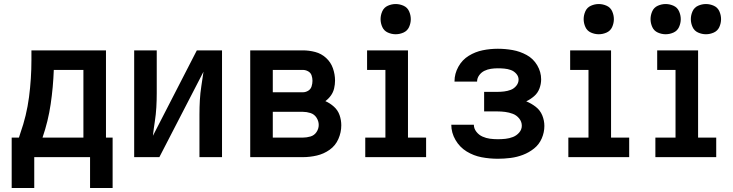

<svg xmlns="http://www.w3.org/2000/svg" viewBox="-20 -780 3640 953"><path d="M427 153H539V-97H506V-530H136V-482Q136 -390 124 -298Q112 -206 81 -119L74 -97H38V0H427ZM394 -97H191Q219 -178 231.5 -263Q244 -348 247 -433H394ZM38 153H150V0H38Z M646 0H771L990 -424Q985 -389 979.5 -353.5Q974 -318 972 -283Q970 -248 970 -212V0H1082V-530H957L739 -106Q743 -142 748.5 -177Q754 -212 756 -247.5Q758 -283 758 -318V-530H646Z M1222 0H1483Q1518 0 1552.5 -8Q1587 -16 1616 -36.5Q1645 -57 1659.5 -90Q1674 -123 1674 -158Q1674 -184 1665.5 -208.5Q1657 -233 1637.5 -250.5Q1618 -268 1595 -278Q1611 -290 1622.5 -306Q1634 -322 1638.5 -341.5Q1643 -361 1643 -380Q1643 -411 1632.5 -441Q1622 -471 1598.5 -492.5Q1575 -514 1544.5 -522Q1514 -530 1483 -530H1222ZM1483 -322H1334V-433H1483Q1497 -433 1509.5 -426Q1522 -419 1526.5 -406Q1531 -393 1531 -379Q1531 -365 1526.5 -351Q1522 -337 1509.5 -329.5Q1497 -322 1483 -322ZM1334 -97V-225H1483Q1502 -225 1521 -219Q1540 -213 1551 -196Q1562 -179 1562 -160Q1562 -141 1551 -124.5Q1540 -108 1521 -102.5Q1502 -97 1483 -97Z M1793 0H2095V-97H2005V-530H1802V-433H1893V-97H1793ZM1944 -610Q1964 -610 1983 -618.5Q2002 -627 2010.5 -646Q2019 -665 2019 -685Q2019 -705 2010.5 -724Q2002 -743 1983 -751.5Q1964 -760 1944 -760Q1924 -760 1905 -751.5Q1886 -743 1877.5 -724Q1869 -705 1869 -685Q1869 -665 1877.5 -646Q1886 -627 1905 -618.5Q1924 -610 1944 -610Z M2451 8Q2482 8 2514 4Q2546 0 2576 -11.5Q2606 -23 2631 -43Q2656 -63 2669 -93Q2682 -123 2682 -155Q2682 -182 2671.5 -207.5Q2661 -233 2639 -250Q2617 -267 2592 -277Q2613 -287 2631 -302.5Q2649 -318 2657.5 -340.5Q2666 -363 2666 -386Q2666 -423 2646.5 -456Q2627 -489 2594 -507Q2561 -525 2524.5 -531.5Q2488 -538 2451 -538Q2413 -538 2376 -530.5Q2339 -523 2306.5 -503Q2274 -483 2255 -448.5Q2236 -414 2236 -377V-375H2348Q2348 -392 2358.5 -406.5Q2369 -421 2384.5 -428.5Q2400 -436 2417 -438.5Q2434 -441 2451 -441Q2467 -441 2483.5 -439.5Q2500 -438 2515.5 -432.5Q2531 -427 2542.5 -414Q2554 -401 2554 -385Q2554 -368 2542.5 -354Q2531 -340 2515 -334Q2499 -328 2482 -326Q2465 -324 2448 -324H2383V-227H2448Q2468 -227 2487.5 -224.5Q2507 -222 2525.5 -215Q2544 -208 2557 -192Q2570 -176 2570 -156Q2570 -137 2557 -122Q2544 -107 2526 -100Q2508 -93 2489 -91Q2470 -89 2451 -89Q2431 -89 2412 -91.5Q2393 -94 2375 -102Q2357 -110 2344.5 -126Q2332 -142 2332 -161H2220Q2220 -161 2220 -161Q2220 -161 2220 -161Q2220 -121 2241 -85Q2262 -49 2296.5 -28Q2331 -7 2370.5 0.5Q2410 8 2451 8Z M2801 0H3103V-97H3013V-530H2810V-433H2901V-97H2801ZM2952 -610Q2972 -610 2991 -618.5Q3010 -627 3018.5 -646Q3027 -665 3027 -685Q3027 -705 3018.5 -724Q3010 -743 2991 -751.5Q2972 -760 2952 -760Q2932 -760 2913 -751.5Q2894 -743 2885.5 -724Q2877 -705 2877 -685Q2877 -665 2885.5 -646Q2894 -627 2913 -618.5Q2932 -610 2952 -610Z M3233 0H3535V-97H3445V-530H3242V-433H3333V-97H3233ZM3484 -610Q3504 -610 3523 -618.5Q3542 -627 3550.5 -646Q3559 -665 3559 -685Q3559 -705 3550.5 -724Q3542 -743 3523 -751.5Q3504 -760 3484 -760Q3464 -760 3445 -751.5Q3426 -743 3417.5 -724Q3409 -705 3409 -685Q3409 -665 3417.5 -646Q3426 -627 3445 -618.5Q3464 -610 3484 -610ZM3284 -610Q3304 -610 3323 -618.5Q3342 -627 3350.5 -646Q3359 -665 3359 -685Q3359 -705 3350.5 -724Q3342 -743 3323 -751.5Q3304 -760 3284 -760Q3264 -760 3245 -751.5Q3226 -743 3217.5 -724Q3209 -705 3209 -685Q3209 -665 3217.5 -646Q3226 -627 3245 -618.5Q3264 -610 3284 -610Z"/></svg>

Font: Iosevka Sparkle Semibold
Style: Regular
Weight: 600
Designer: Belleve Invis
Foundry: Belleve Invis
Version: Version 4.5.0; ttfautohint (v1.8.3)